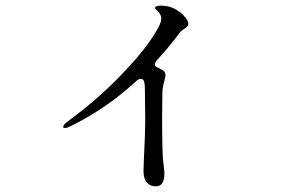

<svg xmlns="http://www.w3.org/2000/svg" viewBox="-20 -603 1040 681"><path d="M648 -518Q648 -513 643.5 -508.5Q639 -504 631 -499Q623 -494 619 -489Q578 -434 537 -390Q529 -380 529 -374Q529 -369 536 -365L552 -357Q567 -350 567 -336Q567 -332 563 -316Q557 -296 556 -277L555 -189Q555 -49 560 -20Q563 -2 563 12Q563 58 533 58Q513 58 501 44.5Q489 31 489 4L490 -30Q495 -125 495 -183L494 -284Q494 -302 492 -310Q491 -323 479 -323Q471 -323 464 -316Q353 -214 227 -154Q217 -149 211 -149Q204 -149 204 -153Q204 -160 220 -172Q320 -246 395.5 -322.5Q471 -399 511.5 -457Q552 -515 552 -536Q552 -553 538 -565Q530 -571 530 -574Q530 -583 550 -583Q586 -583 614 -563Q627 -554 637.5 -541Q648 -528 648 -518Z"/></svg>

Font: Shippori Mincho B1 Medium
Style: Regular
Weight: 500
Designer: FONTDASU
Foundry: FONTDASU / Google Inc. / but / Adobe
Version: Version 3.110; ttfautohint (v1.8.3)